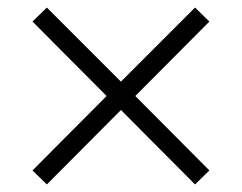

<svg xmlns="http://www.w3.org/2000/svg" viewBox="-20 -538 640 508"><path d="M104 -50 66 -87 262 -284 66 -481 104 -518 300 -322 496 -518 534 -481 338 -284 534 -87 496 -50 300 -247Z"/></svg>

Font: Nunito Sans 9pt Light
Style: Regular
Weight: 300
Version: Version 3.101;gftools[0.9.27]